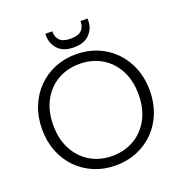

<svg xmlns="http://www.w3.org/2000/svg" viewBox="-155 -1019 1097 1160"><g transform="rotate(-20 394.0 -439.5)"><path d="M394 7Q320 7 257 -19Q194 -45 147 -92.5Q100 -140 74 -205.5Q48 -271 48 -350Q48 -428 74 -493.5Q100 -559 147 -607Q194 -655 257 -681Q320 -707 394 -707Q468 -707 531 -681Q594 -655 641 -607Q688 -559 714 -493.5Q740 -428 740 -350Q740 -271 714 -205.5Q688 -140 641 -92.5Q594 -45 531 -19Q468 7 394 7ZM394 -54Q472 -54 534 -90Q596 -126 632 -192.5Q668 -259 668 -350Q668 -441 632 -507.5Q596 -574 534 -609.5Q472 -645 394 -645Q316 -645 254 -609.5Q192 -574 156 -507.5Q120 -441 120 -350Q120 -259 156 -192.5Q192 -126 254 -90Q316 -54 394 -54ZM535 -873Q535 -823 501 -786.5Q467 -750 399 -750Q332 -750 298 -786.5Q264 -823 264 -873V-886H308Q308 -848 329.5 -827Q351 -806 399 -806Q447 -806 468.5 -827Q490 -848 490 -886H535Z"/></g></svg>

Font: Poppins Light
Style: Regular
Weight: 300
Designer: Ninad Kale (Devanagari), Jonny Pinhorn (Latin)
Version: Version 5.002